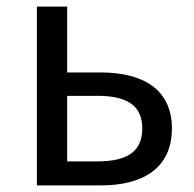

<svg xmlns="http://www.w3.org/2000/svg" viewBox="-20 -563 588 583"><path d="M92 0H286C415 0 502 -53 502 -173C502 -291 415 -343 286 -343H184V-543H92ZM184 -73V-272H276C368 -272 412 -241 412 -173C412 -104 368 -73 276 -73Z"/></svg>

Font: ChiuKong Gothic CL
Style: Regular
Weight: 400
Designer: Ryoko NISHIZUKA 西塚涼子 (kana, bopomofo & ideographs); Paul D. Hunt (Latin, Greek & Cyrillic); Sandoll Communications 산돌커뮤니
Foundry: Adobe
Version: Version 1.300